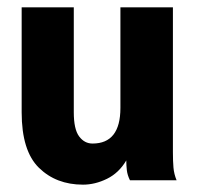

<svg xmlns="http://www.w3.org/2000/svg" viewBox="-20 -491 540 523"><path d="M206 12Q133 12 86 -34Q39 -80 39 -185V-471H181V-185Q181 -139 195.5 -119.5Q210 -100 232 -100Q308 -100 308 -197V-471H451V-76Q451 -52 452.5 -34.5Q454 -17 461 0H334Q327 -14 325.5 -27.5Q324 -41 324 -54Q304 -20 271.5 -4Q239 12 206 12Z"/></svg>

Font: Inconsolata Black
Style: Regular
Weight: 900
Monospace: yes
Designer: Raph Levien, Cyreal, Brenton Simpson
Foundry: Raph Levien, Cyreal, Google
Version: Version 3.001; ttfautohint (v1.8.2.53-6de2)